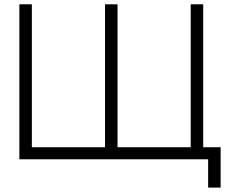

<svg xmlns="http://www.w3.org/2000/svg" viewBox="-20 -740 1055 892"><path d="M947 131.5V0H70V-720H128V-56H468V-720H526V-56H866V-720H924V-56H1005V131.5Z"/></svg>

Font: Vela Sans Light
Style: Regular
Weight: 300
Designer: Principal design: Mikhail Sharanda - project Manrope.
Design modification: Ravid Balaliev
Foundry: Mikhail Sharanda
Version: Version 1.001